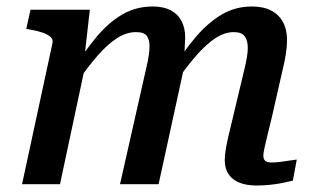

<svg xmlns="http://www.w3.org/2000/svg" viewBox="-20 -568 983 592"><path d="M48 0H165L246 -380L240 -388L257 -538H74L61 -479L72 -477Q95 -473 111 -467.5Q127 -462 135.5 -454.5Q144 -447 142 -436ZM819 -210 851 -351Q858 -379 861.5 -402Q865 -425 865 -445Q865 -477 852.5 -500Q840 -523 816 -535.5Q792 -548 757 -548Q705 -548 662.5 -522.5Q620 -497 582.5 -452.5Q545 -408 508 -349L519 -310Q554 -361 585 -396.5Q616 -432 644.5 -450.5Q673 -469 701 -469Q725 -469 734.5 -456Q744 -443 744 -421Q744 -408 741.5 -392.5Q739 -377 733 -352L701 -218Q690 -174 684 -147Q678 -120 675.5 -103.5Q673 -87 673 -74Q673 -48 685 -30.5Q697 -13 719 -4.5Q741 4 770 4Q791 4 811 2Q831 0 849 -3.5Q867 -7 883 -11L895 -76Q886 -75 873 -73Q860 -71 845.5 -69Q831 -67 817 -67Q804 -67 798 -72Q792 -77 792 -88Q792 -95 795 -109.5Q798 -124 804 -148.5Q810 -173 819 -210ZM350 0H469L544 -344Q546 -351 547 -366.5Q548 -382 548.5 -399.5Q549 -417 550 -431.5Q551 -446 551 -452Q551 -482 539.5 -503.5Q528 -525 506 -536.5Q484 -548 451 -548Q399 -548 356.5 -523Q314 -498 277 -453.5Q240 -409 203 -349L215 -310Q250 -361 281 -396.5Q312 -432 341 -450.5Q370 -469 399 -469Q424 -469 432.5 -457.5Q441 -446 441 -426Q441 -413 438.5 -396Q436 -379 430 -354Z"/></svg>

Font: Roboto Serif Medium
Style: Italic
Weight: 500
Italic angle: -10°
Designer: Greg Gazdowicz
Foundry: Commercial Type
Version: Version 1.008